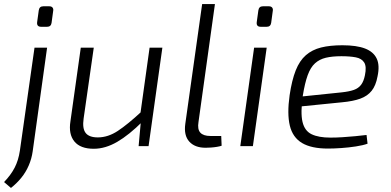

<svg xmlns="http://www.w3.org/2000/svg" viewBox="-56 -720 1927 946"><path d="M176 -485 105 26Q100 62 85.5 95.5Q71 129 48.5 156.5Q26 184 -2 206L-36 177Q-3 143 16 106.5Q35 70 42 22L114 -485ZM187 -689Q198 -689 203 -682.5Q208 -676 206 -666L198 -607Q195 -588 176 -588H147Q124 -588 127 -611L135 -669Q138 -689 157 -689Z M406 -485 356 -136Q349 -87 366 -65Q383 -43 426 -43Q476 -43 524.5 -75Q573 -107 641 -170L647 -122Q580 -55 521.5 -21Q463 13 406 13Q340 13 310.5 -23Q281 -59 291 -122L342 -485ZM744 -485 676 0H627L639 -133L634 -148L681 -485Z M1003 -700 922 -119Q916 -83 931 -66.5Q946 -50 981 -50H1034L1036 -2Q1028 1 1013 3.5Q998 6 982.5 7Q967 8 957 8Q904 8 876.5 -22.5Q849 -53 857 -110L940 -700Z M1258 -485 1190 0H1128L1196 -485ZM1269 -689Q1280 -689 1285 -682.5Q1290 -676 1288 -666L1280 -607Q1277 -588 1258 -588H1229Q1206 -588 1209 -611L1217 -669Q1220 -689 1239 -689Z M1631 -497Q1701 -497 1742.5 -481Q1784 -465 1800 -431.5Q1816 -398 1804 -343Q1796 -299 1775.5 -273Q1755 -247 1719.5 -234Q1684 -221 1629 -216L1390 -192L1396 -241L1628 -265Q1665 -269 1687.5 -277Q1710 -285 1723 -302Q1736 -319 1742 -349Q1751 -392 1738.5 -412Q1726 -432 1697 -437.5Q1668 -443 1626 -443Q1581 -443 1549.5 -435.5Q1518 -428 1496 -408Q1474 -388 1460 -349.5Q1446 -311 1436 -249Q1424 -164 1434.5 -119.5Q1445 -75 1479.5 -58.5Q1514 -42 1572 -42Q1600 -42 1632 -44Q1664 -46 1694.5 -49Q1725 -52 1750 -55L1755 -12Q1733 -4 1697.5 1.5Q1662 7 1625 9.5Q1588 12 1560 12Q1478 12 1432 -15.5Q1386 -43 1372 -101Q1358 -159 1371 -251Q1382 -325 1401 -373Q1420 -421 1451 -448Q1482 -475 1526 -486Q1570 -497 1631 -497Z"/></svg>

Font: Exo 2 Light
Style: Italic
Weight: 300
Italic angle: -8°
Designer: Natanael Gama
Foundry: Natanael Gama
Version: Version 2.010